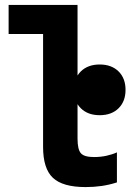

<svg xmlns="http://www.w3.org/2000/svg" viewBox="-20 -750 540 780"><path d="M328 10Q235 10 195 -27.5Q155 -65 155 -153V-612H15V-730H295V-187Q295 -143 308.5 -127.5Q322 -112 362 -112Q388 -112 411.5 -117Q435 -122 455 -131V-9Q424 1 393 5.5Q362 10 328 10ZM385 -282Q337 -282 308.5 -310Q280 -338 280 -385Q280 -432 308.5 -460Q337 -488 385 -488Q433 -488 461.5 -460Q490 -432 490 -385Q490 -338 461.5 -310Q433 -282 385 -282Z"/></svg>

Font: M PLUS Code Latin
Style: Bold
Weight: 700
Designer: Coji Morishita
Foundry: UNDERFOREST DESIGN
Version: Version 1.002; ttfautohint (v1.8.3)